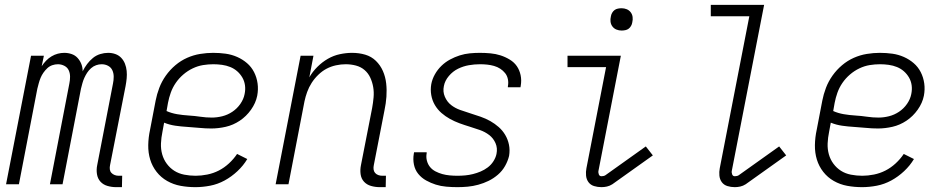

<svg xmlns="http://www.w3.org/2000/svg" viewBox="-20 -760 3890 792"><path d="M459 12Q441 12 423.5 7Q406 2 394.5 -10.5Q383 -23 380 -41.5Q377 -60 381 -79L446 -415Q449 -429 449 -443.5Q449 -458 443.5 -470Q438 -482 426 -488.5Q414 -495 399 -495Q388 -495 376.5 -491Q365 -487 355.5 -478.5Q346 -470 339.5 -460Q333 -450 328 -439Q323 -428 320 -417Q317 -406 314 -394L238 0H186L266 -415Q269 -429 269 -443.5Q269 -458 263.5 -470Q258 -482 245.5 -488.5Q233 -495 219 -495Q207 -495 195.5 -491Q184 -487 175 -478.5Q166 -470 159 -460Q152 -450 147.5 -439Q143 -428 140 -417Q137 -406 134 -394L58 0H5L108 -530H161L152 -487Q160 -499 170 -509.5Q180 -520 192.5 -527.5Q205 -535 218.5 -538.5Q232 -542 245 -542Q261 -542 275.5 -537Q290 -532 300 -521Q310 -510 315.5 -496Q321 -482 321 -466Q329 -482 339.5 -496Q350 -510 363.5 -521Q377 -532 393.5 -537Q410 -542 426 -542Q442 -542 456 -537Q470 -532 480 -521.5Q490 -511 495.5 -497Q501 -483 502.5 -467.5Q504 -452 502.5 -436.5Q501 -421 498 -405L434 -79Q432 -70 433 -61.5Q434 -53 439.5 -47Q445 -41 453 -38Q461 -35 469 -35H484L483 12Z M786 12Q754 12 724.5 6.5Q695 1 669.5 -13.5Q644 -28 626 -51Q608 -74 599.5 -102Q591 -130 591.5 -161.5Q592 -193 599 -225L622 -345Q627 -371 637 -397.5Q647 -424 664 -448Q681 -472 703.5 -491Q726 -510 752 -521.5Q778 -533 805.5 -537.5Q833 -542 859 -542Q886 -542 911 -538.5Q936 -535 958.5 -525Q981 -515 999 -499.5Q1017 -484 1028 -462.5Q1039 -441 1042.5 -416Q1046 -391 1041 -365Q1035 -335 1015.5 -307.5Q996 -280 969 -262Q942 -244 911.5 -237Q881 -230 852 -230Q827 -230 802.5 -232.5Q778 -235 752.5 -236.5Q727 -238 703 -241.5Q679 -245 657 -254L650 -216Q645 -192 644 -168.5Q643 -145 649 -123.5Q655 -102 668 -84.5Q681 -67 699 -55.5Q717 -44 740 -39.5Q763 -35 787 -35Q810 -35 835 -40Q860 -45 882.5 -56.5Q905 -68 924.5 -86Q944 -104 958 -125L1000 -104Q984 -77 959.5 -54Q935 -31 906.5 -15.5Q878 0 847 6Q816 12 786 12ZM854 -275Q875 -275 897 -280.5Q919 -286 938.5 -299Q958 -312 971.5 -331.5Q985 -351 989 -372Q993 -391 990.5 -408.5Q988 -426 979.5 -440.5Q971 -455 958.5 -466Q946 -477 930 -483.5Q914 -490 896 -492.5Q878 -495 860 -495Q839 -495 817.5 -491.5Q796 -488 775 -478Q754 -468 736 -452.5Q718 -437 705 -418Q692 -399 684.5 -378Q677 -357 673 -336L667 -302Q687 -293 710.5 -289Q734 -285 758.5 -283.5Q783 -282 806.5 -278.5Q830 -275 854 -275Z M1547 12Q1528 12 1510.5 7Q1493 2 1481.5 -10.5Q1470 -23 1467.5 -41.5Q1465 -60 1469 -79L1515 -314Q1519 -336 1521 -358Q1523 -380 1519.5 -400.5Q1516 -421 1507.5 -439.5Q1499 -458 1484 -471Q1469 -484 1448.5 -489.5Q1428 -495 1406 -495Q1386 -495 1365.5 -490.5Q1345 -486 1327 -476.5Q1309 -467 1293 -451.5Q1277 -436 1265.5 -418Q1254 -400 1247 -380.5Q1240 -361 1236 -342L1170 0H1117L1220 -530H1273L1256 -441Q1269 -464 1289 -484Q1309 -504 1332.5 -517.5Q1356 -531 1382 -536.5Q1408 -542 1432 -542Q1461 -542 1486.5 -534.5Q1512 -527 1530.5 -509Q1549 -491 1559.5 -467Q1570 -443 1573 -416Q1576 -389 1574 -361Q1572 -333 1566 -305L1522 -79Q1520 -70 1521 -61.5Q1522 -53 1527 -47Q1532 -41 1540 -38Q1548 -35 1557 -35H1572L1571 12Z M1867 12Q1844 12 1821 10Q1798 8 1777.5 1.5Q1757 -5 1738 -15.5Q1719 -26 1705.5 -42.5Q1692 -59 1687.5 -81Q1683 -103 1687 -126L1688 -132H1740V-128Q1737 -112 1741 -97Q1745 -82 1754 -71Q1763 -60 1776.5 -53Q1790 -46 1804.5 -42Q1819 -38 1835 -36.5Q1851 -35 1867 -35Q1883 -35 1899 -36.5Q1915 -38 1931 -42Q1947 -46 1962.5 -52.5Q1978 -59 1992 -69.5Q2006 -80 2015.5 -95Q2025 -110 2028 -125Q2033 -149 2024 -169.5Q2015 -190 1998 -203Q1981 -216 1960 -223.5Q1939 -231 1917.5 -237.5Q1896 -244 1875.5 -251.5Q1855 -259 1836 -269.5Q1817 -280 1801 -294Q1785 -308 1774 -326.5Q1763 -345 1759 -367.5Q1755 -390 1759 -413Q1763 -434 1774 -453.5Q1785 -473 1801 -488.5Q1817 -504 1836.5 -514.5Q1856 -525 1876.5 -531.5Q1897 -538 1918 -540Q1939 -542 1959 -542Q1981 -542 2003 -540Q2025 -538 2045 -531.5Q2065 -525 2083 -514Q2101 -503 2112 -487Q2123 -471 2127.5 -450Q2132 -429 2128 -406L2127 -400H2075V-404Q2078 -419 2075 -433.5Q2072 -448 2063.5 -458.5Q2055 -469 2043.5 -476.5Q2032 -484 2018 -488Q2004 -492 1989.5 -493.5Q1975 -495 1960 -495Q1937 -495 1914 -491Q1891 -487 1869.5 -476.5Q1848 -466 1831.5 -446.5Q1815 -427 1811 -405Q1806 -382 1815 -361Q1824 -340 1840.5 -327Q1857 -314 1878 -306.5Q1899 -299 1920 -292.5Q1941 -286 1962.5 -278.5Q1984 -271 2002.5 -260.5Q2021 -250 2037 -236Q2053 -222 2064 -203.5Q2075 -185 2079.5 -163Q2084 -141 2080 -117Q2075 -96 2063.5 -75.5Q2052 -55 2034 -39.5Q2016 -24 1995.5 -14Q1975 -4 1953 2Q1931 8 1909.5 10Q1888 12 1867 12Z M2461 12Q2445 12 2430.5 7.5Q2416 3 2407.5 -8.5Q2399 -20 2397.5 -35.5Q2396 -51 2399 -66L2480 -483H2321V-530H2541L2449 -57Q2447 -49 2450 -41Q2453 -33 2461 -33Q2465 -33 2469.5 -34Q2474 -35 2477 -37L2644 -156L2673 -119L2506 0Q2495 7 2483.5 9.5Q2472 12 2461 12ZM2544 -634Q2533 -634 2523 -638Q2513 -642 2506.5 -650.5Q2500 -659 2498.5 -670Q2497 -681 2500 -693Q2501 -700 2505 -707Q2509 -714 2515 -718.5Q2521 -723 2529 -724.5Q2537 -726 2544 -726Q2555 -726 2565 -722Q2575 -718 2581.5 -709.5Q2588 -701 2589.5 -690Q2591 -679 2588 -667Q2587 -660 2583 -653Q2579 -646 2573 -641.5Q2567 -637 2559 -635.5Q2551 -634 2544 -634Z M3011 12Q2995 12 2980.5 7.5Q2966 3 2957.5 -8.5Q2949 -20 2947.5 -35.5Q2946 -51 2949 -66L3071 -693H2912V-740H3132L2999 -57Q2997 -49 3000 -41Q3003 -33 3011 -33Q3015 -33 3019.5 -34Q3024 -35 3027 -37L3194 -156L3223 -119L3056 0Q3045 7 3033.5 9.5Q3022 12 3011 12Z M3536 12Q3504 12 3474.5 6.5Q3445 1 3419.5 -13.5Q3394 -28 3376 -51Q3358 -74 3349.5 -102Q3341 -130 3341.5 -161.5Q3342 -193 3349 -225L3372 -345Q3377 -371 3387 -397.5Q3397 -424 3414 -448Q3431 -472 3453.5 -491Q3476 -510 3502 -521.5Q3528 -533 3555.5 -537.5Q3583 -542 3609 -542Q3636 -542 3661 -538.5Q3686 -535 3708.5 -525Q3731 -515 3749 -499.5Q3767 -484 3778 -462.5Q3789 -441 3792.5 -416Q3796 -391 3791 -365Q3785 -335 3765.5 -307.5Q3746 -280 3719 -262Q3692 -244 3661.5 -237Q3631 -230 3602 -230Q3577 -230 3552.5 -232.5Q3528 -235 3502.5 -236.5Q3477 -238 3453 -241.5Q3429 -245 3407 -254L3400 -216Q3395 -192 3394 -168.5Q3393 -145 3399 -123.5Q3405 -102 3418 -84.5Q3431 -67 3449 -55.5Q3467 -44 3490 -39.5Q3513 -35 3537 -35Q3560 -35 3585 -40Q3610 -45 3632.5 -56.5Q3655 -68 3674.5 -86Q3694 -104 3708 -125L3750 -104Q3734 -77 3709.5 -54Q3685 -31 3656.5 -15.5Q3628 0 3597 6Q3566 12 3536 12ZM3604 -275Q3625 -275 3647 -280.5Q3669 -286 3688.5 -299Q3708 -312 3721.5 -331.5Q3735 -351 3739 -372Q3743 -391 3740.5 -408.5Q3738 -426 3729.5 -440.5Q3721 -455 3708.5 -466Q3696 -477 3680 -483.5Q3664 -490 3646 -492.5Q3628 -495 3610 -495Q3589 -495 3567.5 -491.5Q3546 -488 3525 -478Q3504 -468 3486 -452.5Q3468 -437 3455 -418Q3442 -399 3434.5 -378Q3427 -357 3423 -336L3417 -302Q3437 -293 3460.5 -289Q3484 -285 3508.5 -283.5Q3533 -282 3556.5 -278.5Q3580 -275 3604 -275Z"/></svg>

Font: Lode Dark
Style: Italic
Weight: 400
Italic angle: -11°
Monospace: yes
Designer: Belleve Invis
Foundry: Belleve Invis
Version: Version 29.2.0; ttfautohint (v1.8.3)